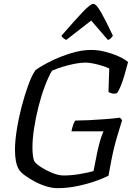

<svg xmlns="http://www.w3.org/2000/svg" viewBox="-20 -980 709 1000"><path d="M280 0Q252 0 221 -9.5Q190 -19 161 -34.5Q132 -50 109.5 -66.5Q87 -83 78 -98Q58 -131 58 -200Q58 -245 67.5 -305Q77 -365 93 -426Q109 -487 127.5 -537.5Q146 -588 165 -615Q197 -638 247 -662.5Q297 -687 352 -703.5Q407 -720 454 -720Q491 -720 528 -710.5Q565 -701 596.5 -687Q628 -673 647 -657Q639 -626 629.5 -593Q620 -560 609.5 -533.5Q599 -507 589 -495Q574 -490 561.5 -494Q549 -498 545 -501L549 -623Q538 -629 515 -636.5Q492 -644 467 -649Q442 -654 425 -654Q402 -654 370 -648Q338 -642 306 -632Q274 -622 251 -612Q232 -580 213.5 -531Q195 -482 180.5 -424.5Q166 -367 157.5 -311.5Q149 -256 149 -212Q149 -166 158 -141Q169 -125 196 -108Q223 -91 254.5 -78.5Q286 -66 311 -66Q351 -66 395.5 -73.5Q440 -81 467 -89L488 -194Q495 -227 504 -255.5Q513 -284 519 -296H352Q356 -315 361.5 -330.5Q367 -346 372 -352Q398 -352 441 -354Q484 -356 529 -359.5Q574 -363 605 -367L616 -354Q607 -324 590 -268.5Q573 -213 559 -140L545 -65Q523 -53 479.5 -37.5Q436 -22 383.5 -11Q331 0 280 0ZM325 -772Q315 -777 308.5 -782.5Q302 -788 300 -794Q368 -872 409.5 -916Q451 -960 466 -960Q481 -960 506.5 -915.5Q532 -871 568 -794Q564 -789 558.5 -782Q553 -775 542 -772L455 -873Z"/></svg>

Font: Texturina Light
Style: Italic
Weight: 300
Italic angle: -11°
Designer: Guillermo Torres Carreño
Foundry: Omnibus-Type
Version: Version 1.002; ttfautohint (v1.8.3)